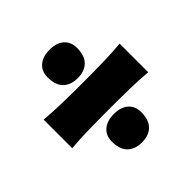

<svg xmlns="http://www.w3.org/2000/svg" viewBox="-180 -884 1048 1048"><g transform="rotate(-45 343.5 -360.5)"><path d="M341.8 -499Q289.1 -499 258.8 -528.8Q228.5 -558.6 228.5 -618.7Q228.5 -665 259.3 -691.4Q290 -717.8 343.3 -717.8Q396 -717.8 426 -691.4Q456.1 -665 456.1 -618.7Q456.1 -558.6 425.8 -528.8Q395.5 -499 341.8 -499ZM50.3 -250V-470.7Q114.7 -465.3 174.8 -463.6Q234.9 -461.9 288.1 -461.9H398.9Q452.1 -461.9 512.2 -463.6Q572.3 -465.3 636.7 -470.7V-250Q572.3 -255.4 512.2 -256.8Q452.1 -258.3 398.9 -258.3H288.1Q234.9 -258.3 174.8 -256.8Q114.7 -255.4 50.3 -250ZM341.8 -2.9Q289.1 -2.9 258.8 -32.7Q228.5 -62.5 228.5 -122.6Q228.5 -168.9 259.3 -195.3Q290 -221.7 343.3 -221.7Q396 -221.7 426 -195.3Q456.1 -168.9 456.1 -122.6Q456.1 -62.5 425.8 -32.7Q395.5 -2.9 341.8 -2.9Z"/></g></svg>

Font: Pinar DS1 Black
Style: Regular
Weight: 900
Designer: Amin Abedi
Version: Version 3.000